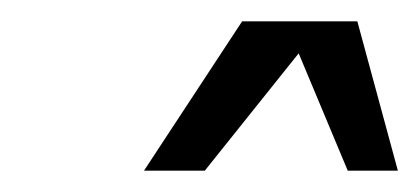

<svg xmlns="http://www.w3.org/2000/svg" viewBox="-20 -745 393 180"><path d="M115 -585H172L260 -695L306 -585H353L315 -725H207Z"/></svg>

Font: Uncut Sans Book Italic
Style: Regular
Weight: 350
Italic angle: -11°
Designer: Kasper Nordkvist
Foundry: UNCUT.wtf
Version: Version 1.304;Glyphs 3.2 (3246)